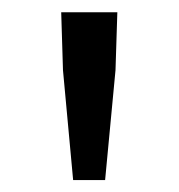

<svg xmlns="http://www.w3.org/2000/svg" viewBox="-20 -710 293 314"><path d="M99.6 -415.5 83 -595.2 80.1 -689.9H171.9L168.9 -595.2L151.9 -415.5Z"/></svg>

Font: Varta Light Medium
Style: Regular
Weight: 500
Version: Version 1.004